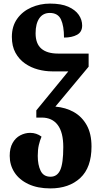

<svg xmlns="http://www.w3.org/2000/svg" viewBox="-20 -794 562 1068"><path d="M260 254Q189 254 138 230Q87 206 60.5 165Q34 124 34 73Q34 30 50 1.5Q66 -27 92.5 -41Q119 -55 148 -55Q183 -55 211 -34Q202 -13 196 12.5Q190 38 190 73Q190 123 206 156Q222 189 261 189Q298 189 315 152Q332 115 332 24Q332 -58 301 -99Q270 -140 212 -140H182V-180L360 -397H270Q231 -397 191.5 -407.5Q152 -418 119 -441Q86 -464 66 -500.5Q46 -537 46 -589Q46 -648 75.5 -689.5Q105 -731 154 -752.5Q203 -774 258 -774Q321 -774 360 -756.5Q399 -739 418 -711.5Q437 -684 437 -652Q437 -616 408.5 -600.5Q380 -585 336 -585Q336 -650 319 -686Q302 -722 257 -722Q219 -722 198.5 -692Q178 -662 178 -609Q178 -551 210 -523.5Q242 -496 303 -496H473V-423L288 -201Q346 -196 391 -170.5Q436 -145 462.5 -97.5Q489 -50 489 21Q489 138 426.5 196Q364 254 260 254Z"/></svg>

Font: Noto Serif Georgian Condensed ExtraBold
Style: Regular
Weight: 800
Width: 3
Designer: Monotype Design Team, Akaki Razmadze
Foundry: Google LLC
Version: Version 2.003; ttfautohint (v1.8.4.7-5d5b)